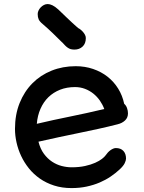

<svg xmlns="http://www.w3.org/2000/svg" viewBox="-20 -936 725 970"><path d="M55.7 0ZM174.3 -220.2Q183.6 -183.6 201.9 -158.9Q220.2 -134.3 243.2 -119.1Q266.1 -104 291.7 -97.4Q317.4 -90.8 341.8 -90.8Q379.9 -90.8 409.7 -97.4Q439.5 -104 460.7 -113.5Q481.9 -123 495.1 -133.3Q508.3 -143.6 513.7 -151.4Q518.6 -158.7 524.7 -165.3Q530.8 -171.9 537.8 -177Q544.9 -182.1 552 -185.1Q559.1 -188 565.4 -188Q589.8 -188 603.3 -173.6Q616.7 -159.2 616.7 -134.8Q616.7 -125.5 609.9 -111.3Q603 -97.2 584.5 -80.1Q564 -61 538.8 -43.9Q513.7 -26.9 483.4 -13.9Q453.1 -1 417.7 6.6Q382.3 14.2 341.3 14.2Q293 14.2 252.9 1.2Q212.9 -11.7 181.2 -33.9Q149.4 -56.2 126 -85.4Q102.5 -114.7 86.9 -147.9Q71.3 -181.2 63.5 -216.3Q55.7 -251.5 55.7 -284.7Q55.7 -356.9 79.1 -415.3Q102.5 -473.6 143.6 -515.1Q184.6 -556.6 240.7 -579.1Q296.9 -601.6 362.3 -601.6Q409.2 -601.6 450.2 -587.6Q491.2 -573.7 523.2 -548.6Q555.2 -523.4 576.9 -488.5Q598.6 -453.6 607.4 -411.6Q617.2 -403.3 621.8 -389.9Q626.5 -376.5 626.5 -363.3Q626.5 -341.3 611.6 -327.4Q596.7 -313.5 574.2 -308.1Q524.9 -295.4 475.6 -284.7Q426.3 -273.9 376.5 -263.7Q326.7 -253.4 276.1 -242.7Q225.6 -231.9 174.3 -220.2ZM166 -310.5Q249 -330.1 334 -347.2Q418.9 -364.3 506.8 -385.3Q498.5 -407.7 484.4 -428Q470.2 -448.2 451.2 -463.4Q432.1 -478.5 408.9 -487.3Q385.7 -496.1 358.9 -496.1Q317.4 -496.1 283.4 -482.7Q249.5 -469.2 224.6 -445.1Q199.7 -420.9 184.6 -386.5Q169.4 -352.1 166 -310.5ZM356.4 -685.5Q345.2 -685.5 337.4 -687.7Q329.6 -689.9 322.8 -694.6Q315.9 -699.2 309.1 -706.1Q302.2 -712.9 293.5 -722.7V-722.2Q270 -745.6 246.6 -768.3Q223.1 -791 196.3 -814Q180.2 -827.1 175.3 -838.4Q170.4 -849.6 170.4 -865.2Q170.4 -873.5 174.6 -882.6Q178.7 -891.6 185.8 -898.9Q192.9 -906.2 201.9 -910.9Q210.9 -915.5 221.2 -915.5Q231.4 -915.5 244.6 -909.4Q257.8 -903.3 274.4 -888.2Q299.8 -863.8 317.1 -847.2Q334.5 -830.6 345.9 -820.1Q357.4 -809.6 364.3 -803.5Q371.1 -797.4 376 -793.5Q379.9 -792 386.2 -787.1Q392.6 -782.2 398.7 -775.4Q404.8 -768.6 409.2 -760.5Q413.6 -752.4 413.6 -743.7Q413.6 -715.8 397.2 -700.7Q380.9 -685.5 356.4 -685.5Z"/></svg>

Font: Autour One
Style: Regular
Weight: 400
Version: Version 1.007; ttfautohint (v0.92) -l 24 -r 24 -G 200 -x 7 -